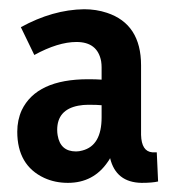

<svg xmlns="http://www.w3.org/2000/svg" viewBox="-20 -692 375 418"><path d="M288.1 -293.9Q311.5 -293.9 324.2 -296.9L321.3 -360.4H311.5Q288.1 -362.3 287.1 -398.4V-549.8Q287.1 -639.6 212.9 -664.1Q189.5 -671.9 163.1 -671.9Q94.7 -670.9 25.4 -632.8L54.7 -572.3Q106.4 -600.6 146.5 -600.6Q192.4 -600.6 200.2 -558.6Q201.2 -551.8 201.2 -545.9V-518.6Q189.5 -519.5 171.9 -519.5Q59.6 -519.5 27.3 -452.1Q17.6 -430.7 17.6 -405.3Q17.6 -332 76.2 -304.7Q99.6 -293.9 127.9 -293.9Q183.6 -293.9 214.8 -339.8Q217.8 -343.8 219.7 -347.7Q232.4 -294.9 288.1 -293.9ZM145.5 -362.3Q111.3 -362.3 105.5 -397.5Q104.5 -403.3 104.5 -409.2Q104.5 -453.1 150.4 -461.9Q161.1 -463.9 171.9 -463.9Q192.4 -463.9 201.2 -462.9V-436.5Q201.2 -375 159.2 -364.3Q152.3 -362.3 145.5 -362.3Z"/></svg>

Font: Yaldevi Colombo SemiBold
Style: Regular
Weight: 600
Designer: Sol Matas, Denzil Rajitha, Kosala Senevirathne and Pathum Egodawatta
Foundry: Mooniak
Version: Version 1.020 ; ttfautohint (v1.6)